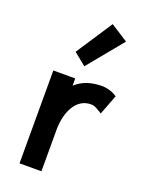

<svg xmlns="http://www.w3.org/2000/svg" viewBox="-147 -852 694 923"><g transform="rotate(20 199.5 -391.0)"><path d="M265 -782 143 -596 206 -545 354 -725ZM397 -461 383 -469C362 -481 334 -485 321 -485C262 -485 219 -469 185 -438V-475H73V0H185V-217C187 -307 225 -384 299 -384C316 -384 324 -379 339 -370L358 -359Z"/></g></svg>

Font: Mint Spirit No2
Style: Bold
Weight: 700
Designer: HARENDAL Hirwen
Foundry: Arkandis Digital Foundry.
Version: Version 1.004;FFEdit